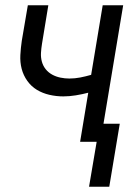

<svg xmlns="http://www.w3.org/2000/svg" viewBox="-20 -540 515 731"><path d="M319 171 348 0H285L316 -187Q293 -181 268.5 -177Q244 -173 221 -173Q194 -173 168 -179Q142 -185 120.5 -198Q99 -211 84 -232Q69 -253 62.5 -278Q56 -303 57.5 -330.5Q59 -358 63 -385L86 -520H164L140 -374Q137 -356 136 -338.5Q135 -321 139.5 -305Q144 -289 154 -276.5Q164 -264 178.5 -256Q193 -248 210 -244.5Q227 -241 244 -241Q265 -241 285.5 -245Q306 -249 327 -255L371 -520H449L374 -69H436L396 171Z"/></svg>

Font: Iosevka QP
Style: Italic
Weight: 400
Italic angle: -9°
Designer: Belleve Invis
Foundry: Belleve Invis
Version: Version 20.0.0; ttfautohint (v1.8.4)